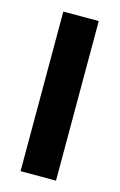

<svg xmlns="http://www.w3.org/2000/svg" viewBox="-86 -541 362 581"><g transform="rotate(15 95.0 -250.0)"><path d="M39 0H150V-500H39Z"/></g></svg>

Font: Advent Pro
Style: Bold
Weight: 700
Designer: VivaRado, Andreas Kalpakidis
Foundry: VivaRado, Andreas Kalpakidis
Version: Version 3.000